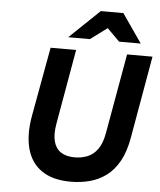

<svg xmlns="http://www.w3.org/2000/svg" viewBox="-61 -973 866 1038"><g transform="rotate(5 372.0 -454.5)"><path d="M361.5 12Q264 12 204.5 -28.5Q145 -69 124.2 -145Q103.5 -221 122.5 -326.5L190.5 -700H329L257.5 -293Q247.5 -235 257.8 -196.8Q268 -158.5 296.8 -139.8Q325.5 -121 371.5 -121Q408 -121 440 -133.5Q472 -146 495.5 -178Q519 -210 529 -268.5L605.5 -700H743.5L665.5 -256Q652 -177 622.8 -124.8Q593.5 -72.5 552.5 -42.8Q511.5 -13 463 -0.5Q414.5 12 361.5 12ZM280.5 -765 443.5 -921H566L674 -765H556.5L489 -832.5L398 -765Z"/></g></svg>

Font: Overpass ExtraBold
Style: Italic
Weight: 800
Italic angle: -10°
Designer: Delve Withrington, Dave Bailey, Thomas Jockin
Foundry: Delve Fonts LLC
Version: Version 4.000